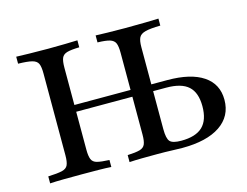

<svg xmlns="http://www.w3.org/2000/svg" viewBox="-83 -703 1074 836"><g transform="rotate(-15 454.0 -285.5)"><path d="M405.6 0V-31.5Q442.7 -33.1 460.9 -38.3Q479 -43.5 485.1 -58.1Q491.1 -72.6 491.1 -100.8V-470.2Q491.1 -499.2 485.1 -513.3Q479 -527.4 460.9 -533.1Q442.7 -538.7 405.6 -539.5V-571Q425 -570.2 458.9 -569.4Q492.7 -568.5 539.5 -568.5Q591.9 -568.5 629.8 -569.4Q667.7 -570.2 688.7 -571V-539.5Q643.5 -538.7 621.4 -533.1Q599.2 -527.4 591.9 -513.3Q584.7 -499.2 584.7 -470.2V-100.8Q584.7 -58.1 596.8 -44.8Q608.9 -31.5 647.6 -31.5Q712.9 -31.5 744 -61.3Q775 -91.1 775 -153.2Q775 -214.5 743.5 -243.1Q712.1 -271.8 643.5 -271.8H552.4V-302.4H656.5Q762.1 -302.4 818.5 -264.5Q875 -226.6 875 -155.6Q875 -81.5 814.5 -40.7Q754 0 643.5 0Q622.6 0 596.4 -1.2Q570.2 -2.4 530.6 -2.4Q494.4 -2.4 461.7 -2Q429 -1.6 405.6 0ZM47.6 0V-31.5Q89.5 -33.1 110.1 -37.9Q130.6 -42.7 137.1 -57.3Q143.5 -71.8 143.5 -100.8V-470.2Q143.5 -500 137.1 -514.1Q130.6 -528.2 110.1 -533.5Q89.5 -538.7 47.6 -539.5V-571Q69.4 -570.2 106.5 -569.4Q143.5 -568.5 191.1 -568.5Q233.1 -568.5 267.7 -569.4Q302.4 -570.2 323.4 -571V-539.5Q286.3 -538.7 268.1 -533.5Q250 -528.2 244 -514.1Q237.9 -500 237.9 -470.2V-100.8Q237.9 -71.8 244 -57.3Q250 -42.7 268.1 -37.9Q286.3 -33.1 323.4 -31.5V0Q300.8 -1.6 266.5 -2Q232.3 -2.4 191.1 -2.4Q146.8 -2.4 109.3 -2Q71.8 -1.6 47.6 0ZM201.6 -271.8V-302.4H532.3V-271.8Z"/></g></svg>

Font: Playfair 12pt Medium
Style: Regular
Weight: 500
Designer: Claus Eggers Sørensen
Foundry: Claus Eggers Sørensen
Version: Version 2.000;gftools[0.9.28]